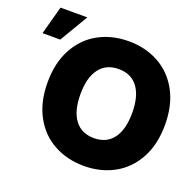

<svg xmlns="http://www.w3.org/2000/svg" viewBox="-147 -903 1074 1052"><g transform="rotate(20 390.0 -376.5)"><path d="M447.3 9.8Q349.6 9.8 271.7 -32.7Q193.8 -75.2 149.2 -157.2Q104.5 -239.3 104.5 -353.5Q104.5 -467.8 149.2 -549.8Q193.8 -631.8 271.5 -674.3Q349.1 -716.8 447.3 -716.8Q544.4 -716.8 622.1 -674.3Q699.7 -631.8 744.4 -549.8Q789.1 -467.8 789.1 -353.5Q789.1 -239.3 744.4 -157.2Q699.7 -75.2 622.1 -32.7Q544.4 9.8 447.3 9.8ZM447.3 -554.7Q374 -554.7 335 -502.7Q295.9 -450.7 295.9 -353.5Q295.9 -256.3 335 -204.3Q374 -152.3 447.3 -152.3Q520 -152.3 558.8 -204.3Q597.7 -256.3 597.7 -353.5Q597.7 -450.7 558.8 -502.7Q520 -554.7 447.3 -554.7ZM31.2 -761.7H187.5L89.8 -596.7H-13.7Z"/></g></svg>

Font: Pretendard Std Black
Style: Regular
Weight: 900
Designer: Base glyphs from Inter by Rasmus Andersson; Hangeul glyphs from Noto Sans CJK(Source Han Sans) by Jang Soo-young and Kan
Foundry: Kil Hyung-jin
Version: Version 1.309